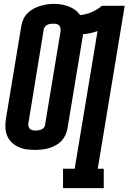

<svg xmlns="http://www.w3.org/2000/svg" viewBox="-20 -765 663 990"><path d="M305 205V105H365L483 -605Q465 -598 446 -594Q427 -590 409 -589Q408 -588 408 -587.5Q408 -587 408 -586L328 -103Q325 -85 317 -68Q309 -51 296 -37.5Q283 -24 266 -15Q249 -6 231.5 -1Q214 4 196 6Q178 8 161 8Q139 8 117 5Q95 2 75.5 -7Q56 -16 41 -30Q26 -44 17.5 -63.5Q9 -83 8 -105Q7 -127 10 -149L90 -632Q93 -650 101 -667Q109 -684 122.5 -697.5Q136 -711 153 -720Q170 -729 188 -734.5Q206 -740 223.5 -742.5Q241 -745 259 -745Q279 -745 298 -741.5Q317 -738 334.5 -731.5Q352 -725 367.5 -713.5Q383 -702 393 -687Q422 -690 451.5 -702Q481 -714 505 -735H623L484 105H515V205ZM163 -92Q170 -92 177.5 -93Q185 -94 192.5 -97Q200 -100 205.5 -106Q211 -112 212 -119L292 -602Q293 -611 292 -619Q291 -627 285.5 -633Q280 -639 272 -641Q264 -643 255 -643Q248 -643 240.5 -642Q233 -641 226 -638Q219 -635 213.5 -629Q208 -623 206 -616L127 -133Q125 -124 126.5 -116Q128 -108 133 -102Q138 -96 146 -94Q154 -92 163 -92Z"/></svg>

Font: Iosevka Slab Extended Oblique
Style: Bold
Weight: 700
Width: 7
Italic angle: -9°
Monospace: yes
Designer: Belleve Invis
Foundry: Belleve Invis
Version: Version 11.1.1; ttfautohint (v1.8.3)